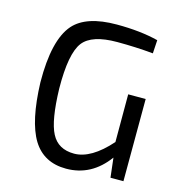

<svg xmlns="http://www.w3.org/2000/svg" viewBox="-107 -796 837 902"><g transform="rotate(15 312.0 -345.0)"><path d="M549 -616Q464 -624 374 -624Q251 -624 209 -570Q165 -513 167 -342Q171 -188 203 -127Q235 -65 313 -65Q396 -65 487 -168V-400H572L571 0H508L497 -95Q418 13 295 13Q186 13 133 -73Q80 -160 74 -348Q72 -554 142 -634Q203 -703 351 -703Q466 -703 553 -681Z"/></g></svg>

Font: Taylor Sans
Style: Regular
Weight: 400
Italic angle: -8°
Designer: Natanael Gama
Version: Version 1.001 September 8, 2015